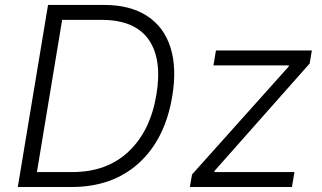

<svg xmlns="http://www.w3.org/2000/svg" viewBox="-20 -747 1288 767"><path d="M266 0H51.1L171.9 -727.3H396Q499.3 -727.3 567.1 -683.6Q634.9 -639.9 661 -557.4Q687.1 -474.8 668 -361.9Q639.6 -190.7 534.4 -95.3Q429.3 0 266 0ZM127.5 -59.7H269.5Q407 -59.7 494 -141.9Q581 -224.1 604.8 -369.3Q628.6 -511.7 573.2 -589.7Q517.8 -667.6 386 -667.6H228.3ZM738.3 0 747.2 -50.1 1133.2 -481.2 1133.9 -485.8H832.7L842.7 -545.5H1225.9L1217 -493.3L837 -64.3L836.3 -59.7H1156.2L1146.3 0Z"/></svg>

Font: Karasuma Gothic
Style: Light Italic
Weight: 300
Italic angle: 9.39998°
Designer: Rasmus Andersson / Ryoko Nishizuka
Foundry: rsms
Version: Version 1.00